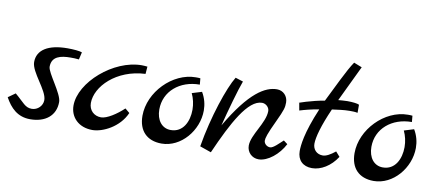

<svg xmlns="http://www.w3.org/2000/svg" viewBox="-62 -791 2272 1003"><g transform="rotate(10 1074.0 -289.5)"><path d="M337 -391C325 -396 292 -399 260 -399C158 -399 100 -363 100 -298C100 -244 187 -163 187 -111C187 -81 161 -55 130 -55C94 -55 83 -79 34 -120L-4 -93C25 -40 64 0 131 0C211 0 265 -42 265 -115C265 -159 184 -256 184 -288C184 -343 231 -354 284 -354C296 -354 311 -354 328 -352Z M612 -142C575 -107 525 -74 494 -74C456 -74 429 -101 429 -139C429 -226 530 -331 684 -338L687 -377C677 -378 667 -379 657 -379C508 -379 342 -234 342 -110C342 -49 387 -1 461 -1C515 -1 602 -43 636 -122Z M991 -297 939 -281C951 -256 958 -226 958 -196C958 -133 929 -72 864 -72C817 -72 787 -111 787 -168C787 -264 867 -332 973 -332L970 -365C963 -366 954 -366 946 -366C823 -366 706 -246 706 -120C706 -41 751 6 829 6C932 6 1017 -96 1017 -202C1017 -234 1009 -267 991 -297Z M1456 -121C1436 -103 1408 -73 1391 -73C1373 -73 1358 -88 1358 -103C1358 -117 1364 -139 1399 -213C1430 -279 1433 -292 1433 -318C1433 -352 1408 -378 1375 -378C1313 -378 1232 -332 1121 -142C1141 -222 1175 -343 1192 -387L1151 -400C1114 -340 1058 -177 1031 -15L1091 6C1165 -162 1236 -295 1310 -295C1331 -295 1349 -277 1349 -258C1349 -195 1280 -121 1280 -63C1280 -28 1307 -1 1342 -1C1391 -1 1448 -48 1477 -105Z M1735 -112C1709 -91 1687 -79 1669 -79C1637 -79 1616 -102 1616 -132C1616 -166 1634 -232 1675 -324C1705 -328 1738 -333 1768 -333C1783 -333 1796 -333 1810 -330V-373C1801 -378 1775 -381 1747 -381C1730 -381 1714 -379 1699 -378C1756 -499 1767 -518 1790 -568L1747 -585C1716 -541 1666 -432 1631 -363C1567 -353 1482 -324 1501 -328L1508 -289C1534 -297 1567 -306 1610 -313C1552 -177 1547 -109 1547 -81C1547 -33 1577 -4 1625 -4C1672 -4 1723 -34 1757 -87Z M2116 -297 2064 -281C2076 -256 2083 -226 2083 -196C2083 -133 2054 -72 1989 -72C1942 -72 1912 -111 1912 -168C1912 -264 1992 -332 2098 -332L2095 -365C2088 -366 2079 -366 2071 -366C1948 -366 1831 -246 1831 -120C1831 -41 1876 6 1954 6C2057 6 2142 -96 2142 -202C2142 -234 2134 -267 2116 -297Z"/></g></svg>

Font: Marck Script
Style: Regular
Weight: 400
Designer: Denis Masharov, Marck Fogel
Foundry: Denis Masharov
Version: Version 1.002